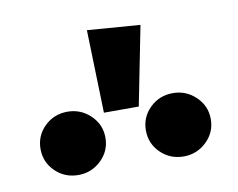

<svg xmlns="http://www.w3.org/2000/svg" viewBox="-50 -1011 584 472"><g transform="rotate(-10 242.5 -774.5)"><path d="M325 -938 286 -741H199L193 -948ZM192 -680Q192 -647 168 -624Q144 -601 111 -601Q77 -601 53.5 -624Q30 -647 30 -680Q30 -713 53.5 -736Q77 -759 111 -759Q144 -759 168 -736Q192 -713 192 -680ZM455 -680Q455 -647 431 -624Q407 -601 374 -601Q340 -601 316.5 -624Q293 -647 293 -680Q293 -713 316.5 -736Q340 -759 374 -759Q407 -759 431 -736Q455 -713 455 -680Z"/></g></svg>

Font: FiraGOUPP
Style: Bold
Weight: 700
Designer: bBox Type
Foundry: bBox Type GmbH
Version: Version 1.001